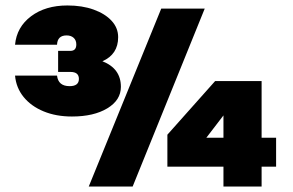

<svg xmlns="http://www.w3.org/2000/svg" viewBox="-20 -682 1070 702"><path d="M192.5 -419V-496H237.5Q259 -496 259 -519.5Q259 -535 249.2 -543.8Q239.5 -552.5 223.5 -552.5Q190 -552.5 188.5 -518.5H35Q41 -583 93.5 -622.5Q146 -662 226.5 -662Q280.5 -662 322.2 -647Q364 -632 388 -606Q412 -580 412 -546Q412 -483.5 354.5 -458Q422 -431.5 422 -364.5Q422 -316 372.5 -286Q323 -256 243 -256Q185 -256 139.5 -274.8Q94 -293.5 66.5 -327.2Q39 -361 35 -405.5H188.5Q193 -367 234.5 -367Q268.5 -367 268.5 -393.5Q268.5 -419 237.5 -419ZM569.5 -650.5H728.5L465 0H304.5ZM936.5 -72.5V0H797V-72.5H592V-189.5L766.5 -385.5H936.5V-178.5H989.5V-72.5ZM797 -178.5V-260L734.5 -178.5Z"/></svg>

Font: Overused Grotesk Black
Style: Regular
Weight: 900
Version: Version 0.004